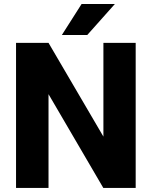

<svg xmlns="http://www.w3.org/2000/svg" viewBox="-20 -921 744 941"><path d="M645 -710.9V0H486.3L217.8 -459.5V0H58.6V-710.9H217.8L486.8 -251.5V-710.9ZM283.2 -749.5 379.9 -901.4H543L407.7 -749.5Z"/></svg>

Font: Vazirmatn UI FD ExtraBold
Style: Regular
Weight: 800
Designer: Saber Rastikerdar
Foundry: Saber Rastikerdar
Version: Version 33.003